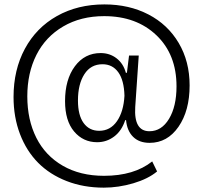

<svg xmlns="http://www.w3.org/2000/svg" viewBox="-20 -758 929 879"><path d="M455.1 101.1Q362.3 101.1 285.2 71Q208 41 154.5 -12.9Q101.1 -66.9 71.5 -144.3Q42 -221.7 42 -314Q42 -438.5 94 -534.9Q146 -631.3 240.7 -684.6Q335.4 -737.8 458 -737.8Q570.8 -737.8 659.4 -691.9Q748 -646 798.1 -561.3Q848.1 -476.6 848.1 -367.2Q848.1 -251 797.1 -177.5Q746.1 -104 665 -104Q617.2 -104 589.4 -131.6Q561.5 -159.2 557.1 -208H553.2Q537.1 -158.7 502.4 -132.8Q467.8 -106.9 424.8 -106.9Q360.8 -106.9 319.3 -156Q277.8 -205.1 277.8 -294.9Q277.8 -394 322.8 -454.6Q367.7 -515.1 440.9 -515.1Q482.4 -515.1 513.7 -491Q544.9 -466.8 556.2 -424.8H561L570.8 -503.9H615.2L599.1 -268.1Q592.3 -157.2 664.1 -157.2Q719.7 -157.2 753.9 -214.1Q788.1 -271 788.1 -362.8Q788.1 -508.8 696.3 -596.4Q604.5 -684.1 457 -684.1Q349.6 -684.1 269 -636.7Q188.5 -589.4 146.7 -506.6Q105 -423.8 105 -316.9Q105 -209.5 146.2 -127.4Q187.5 -45.4 267.3 0.7Q347.2 46.9 456.1 46.9Q593.8 46.9 676.8 -19L699.2 26.9Q658.2 61 590.3 81.1Q522.5 101.1 455.1 101.1ZM336.9 -297.9Q336.9 -230.5 362.8 -194.8Q388.7 -159.2 434.1 -159.2Q484.9 -159.2 515.4 -203.1Q545.9 -247.1 549.8 -319.8Q547.9 -390.6 521.5 -427.2Q495.1 -463.9 449.2 -463.9Q395.5 -463.9 366.2 -418.2Q336.9 -372.6 336.9 -297.9Z"/></svg>

Font: Lumene Sans
Style: Regular
Weight: 400
Designer: Deni Anggara
Version: Version 1.003;Glyphs 3.1.2 (3151)